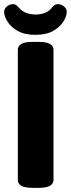

<svg xmlns="http://www.w3.org/2000/svg" viewBox="-30 -904 342 926"><path d="M127 2Q90 2 73 -8Q56 -18 56 -36V-664Q56 -682 73 -692Q90 -702 127 -702H157Q194 -702 211 -692Q228 -682 228 -664V-36Q228 -18 211 -8Q194 2 157 2ZM140 -736Q88 -736 55 -755Q22 -774 6 -800Q-10 -826 -10 -847Q-10 -862 3.5 -873Q17 -884 32 -884Q41 -884 47 -880Q53 -876 62 -866Q77 -849 97.5 -841.5Q118 -834 141 -834Q167 -834 188 -842.5Q209 -851 221 -868Q233 -884 249 -884Q265 -884 278.5 -873Q292 -862 292 -847Q292 -827 276.5 -801Q261 -775 227.5 -755.5Q194 -736 140 -736Z"/></svg>

Font: Asap ExtraBold
Style: Regular
Weight: 800
Designer: Pablo Cosgaya
Foundry: Omnibus-Type
Version: Version 3.001; ttfautohint (v1.8.4.7-5d5b)